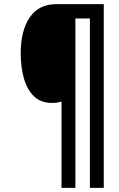

<svg xmlns="http://www.w3.org/2000/svg" viewBox="-20 -780 574 927"><path d="M277 -290Q258 -283 232 -283Q177 -283 144 -315Q111 -347 95.5 -401.5Q80 -456 80 -523Q80 -632 123.5 -696Q167 -760 252 -760H481V127H414V-691H344V127H277Z"/></svg>

Font: Noto Sans Condensed SemiBold
Style: Italic
Weight: 600
Width: 3
Italic angle: -12°
Designer: Monotype Design Team
Foundry: Monotype Imaging Inc.
Version: Version 2.013; ttfautohint (v1.8.4.7-5d5b)